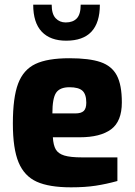

<svg xmlns="http://www.w3.org/2000/svg" viewBox="-20 -796 576 821"><path d="M35 -268Q35 -379 57.5 -438.5Q80 -498 131.5 -522.5Q183 -547 277 -547Q362 -547 410 -530.5Q458 -514 479.5 -473.5Q501 -433 501 -358Q501 -277 455 -243Q409 -209 321 -209H206Q208 -175 218.5 -157Q229 -139 255 -131Q281 -123 331 -123H482V-22Q435 -9 389.5 -2Q344 5 284 5Q190 5 137 -19Q84 -43 59.5 -101.5Q35 -160 35 -268ZM302 -311Q327 -311 338 -321.5Q349 -332 349 -357Q349 -393 332.5 -408Q316 -423 277 -423Q236 -423 220 -399.5Q204 -376 204 -311ZM122 -776H201Q201 -736 218 -718Q235 -700 261 -700Q292 -700 308.5 -717.5Q325 -735 325 -776H407Q407 -622 263 -622Q195 -622 158.5 -660.5Q122 -699 122 -776Z"/></svg>

Font: Exo ExtraBold
Style: Regular
Weight: 800
Designer: Natanael Gama
Foundry: Natanael Gama
Version: Version 1.500